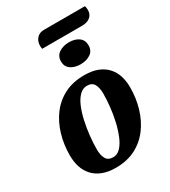

<svg xmlns="http://www.w3.org/2000/svg" viewBox="-213 -974 973 1099"><g transform="rotate(-30 273.5 -425.0)"><path d="M222 20Q172 20 135 5.5Q98 -9 74 -35.5Q50 -62 39 -97Q28 -132 28 -173Q28 -244 47 -308.5Q66 -373 103.5 -423Q141 -473 197 -501.5Q253 -530 328 -530Q380 -530 416.5 -515.5Q453 -501 476.5 -475Q500 -449 511 -414.5Q522 -380 522 -339Q522 -268 503 -203.5Q484 -139 446.5 -88.5Q409 -38 353 -9Q297 20 222 20ZM239 -40Q266 -40 287.5 -62.5Q309 -85 324.5 -122.5Q340 -160 350.5 -205.5Q361 -251 366 -298Q371 -345 371 -385Q371 -423 358 -446.5Q345 -470 311 -470Q284 -470 262 -448Q240 -426 224.5 -389Q209 -352 199 -306.5Q189 -261 184 -214Q179 -167 179 -125Q179 -88 192 -64Q205 -40 239 -40ZM343 -594Q304 -594 278.5 -612Q253 -630 253 -664Q253 -700 280.5 -718.5Q308 -737 347 -737Q386 -737 411 -719Q436 -701 436 -666Q436 -630 409 -612Q382 -594 343 -594ZM196 -781Q195 -787 194.5 -792Q194 -797 194 -802Q194 -831 211.5 -850.5Q229 -870 259 -870H530Q532 -863 533 -856.5Q534 -850 534 -843Q534 -814 514 -797.5Q494 -781 460 -781Z"/></g></svg>

Font: Sansita Swashed Light SemiBold
Style: Regular
Weight: 600
Version: Version 1.003